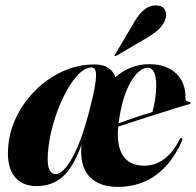

<svg xmlns="http://www.w3.org/2000/svg" viewBox="-20 -698 745 730"><path d="M672 -163Q635.5 -78.5 574 -33Q512.5 12.5 427.5 12.5Q356.5 12.5 319.8 -26.8Q283 -66 289.5 -147Q258.5 -61 218 -25.8Q177.5 9.5 119.5 9.5Q65 9.5 36 -26Q7 -61.5 10.5 -128Q13 -190.5 40.2 -248.8Q67.5 -307 113.2 -353Q159 -399 217 -426Q275 -453 339.5 -453Q374 -453 393.8 -438.2Q413.5 -423.5 419 -404Q442 -426.5 476 -440.2Q510 -454 546 -454Q594.5 -454 626 -436Q657.5 -418 672 -388.8Q686.5 -359.5 685 -326Q683.5 -313 699 -311Q705 -310.5 705 -307Q705.5 -304 700 -302Q687.5 -299 654.5 -288.8Q621.5 -278.5 579.2 -265Q537 -251.5 496.5 -238.5Q456 -225.5 429.5 -216.5Q422.5 -145.5 447.2 -106.8Q472 -68 529 -68Q569 -68 603 -92.5Q637 -117 663 -168Q667 -174 671 -173Q676 -171.5 672 -163ZM162 -112.5Q159 -69.5 168 -52.8Q177 -36 190.5 -36Q220.5 -36 254.8 -98.2Q289 -160.5 316.5 -264.5Q334.5 -332.5 341 -371.2Q347.5 -410 344 -425.8Q340.5 -441.5 328 -441.5Q301.5 -441.5 273.5 -410.5Q245.5 -379.5 221.2 -329.5Q197 -279.5 181 -222Q165 -164.5 162 -112.5ZM431 -230V-229.5Q455.5 -238 489.8 -249.8Q524 -261.5 559.5 -272Q565 -291.5 569.2 -317Q573.5 -342.5 574 -372Q574.5 -403.5 566.2 -422Q558 -440.5 542 -440.5Q508.5 -440.5 476.2 -384.8Q444 -329 431 -230ZM490 -613.5Q526.5 -677.5 571 -677.5Q597.5 -677.5 606 -662Q614.5 -646.5 610.5 -631Q604 -606 585 -588.2Q566 -570.5 542.5 -556.5L422 -485.5Q418 -483.5 416 -485.5Q415 -486.5 418 -491.5Z"/></svg>

Font: Fraunces 144pt S000
Style: Bold Italic
Weight: 700
Italic angle: -16°
Version: Version 1.000; ttfautohint (v1.8.3)